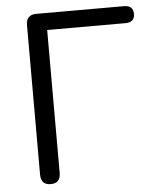

<svg xmlns="http://www.w3.org/2000/svg" viewBox="-52 -749 645 800"><g transform="rotate(-5 271.0 -349.0)"><path d="M87 -36V-662Q87 -705 130 -705H497Q535 -705 535 -669Q535 -634 497 -634H169V-36Q169 7 128 7Q87 7 87 -36Z"/></g></svg>

Font: Nunito
Style: Regular
Weight: 400
Designer: Vernon Adams
Foundry: Vernon Adams
Version: Version 3.602